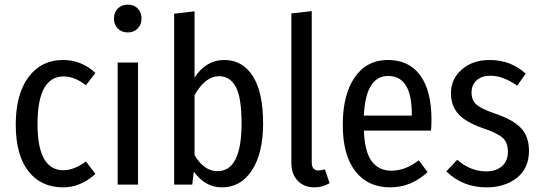

<svg xmlns="http://www.w3.org/2000/svg" viewBox="-20 -797 2335 829"><path d="M252 -538Q332 -538 392 -482L351 -429Q302 -467 255 -467Q142 -467 142 -261Q142 -62 254 -62Q300 -62 351 -100L392 -46Q328 12 253 12Q157 12 102.5 -58Q48 -128 48 -259Q48 -390 103 -464Q158 -538 252 -538Z M591 -716Q591 -691 574.5 -674Q558 -657 532 -657Q505 -657 488.5 -674Q472 -691 472 -716Q472 -743 488.5 -760Q505 -777 532 -777Q559 -777 575 -760Q591 -743 591 -716ZM576 -527V0H488V-527Z M948 -538Q1027 -538 1071.5 -468.5Q1116 -399 1116 -264Q1116 -136 1068 -62Q1020 12 938 12Q866 12 817 -56L810 0H732V-738L820 -748V-462Q870 -538 948 -538ZM919 -58Q1023 -58 1023 -264Q1023 -376 998 -422Q973 -468 926 -468Q866 -468 820 -386V-127Q861 -58 919 -58Z M1338 12Q1293 12 1265.5 -16.5Q1238 -45 1238 -94V-739L1326 -749V-96Q1326 -61 1355 -61Q1365 -61 1383 -66L1403 -6Q1372 12 1338 12Z M1843 -279Q1843 -257 1841 -233H1551Q1555 -140 1585.5 -100Q1616 -60 1669 -60Q1731 -60 1788 -105L1826 -54Q1755 12 1665 12Q1568 12 1514 -58Q1460 -128 1460 -258Q1460 -388 1511.5 -463Q1563 -538 1655 -538Q1746 -538 1794.5 -471.5Q1843 -405 1843 -279ZM1758 -298V-305Q1758 -469 1656 -469Q1559 -469 1551 -298Z M2095 -538Q2185 -538 2250 -479L2213 -427Q2153 -470 2097 -470Q2060 -470 2038 -450.5Q2016 -431 2016 -397Q2016 -364 2037 -345.5Q2058 -327 2116 -307Q2192 -282 2228 -245.5Q2264 -209 2264 -146Q2264 -70 2211.5 -29Q2159 12 2081 12Q1978 12 1907 -57L1954 -107Q2012 -57 2079 -57Q2122 -57 2147.5 -79.5Q2173 -102 2173 -141Q2173 -181 2151 -201.5Q2129 -222 2064 -244Q1991 -269 1959 -305Q1927 -341 1927 -394Q1927 -456 1974 -497Q2021 -538 2095 -538Z"/></svg>

Font: Fira Sans Condensed
Style: Regular
Weight: 400
Width: 3
Designer: Carrois Corporate & Edenspiekermann AG
Foundry: Carrois Corporate GbR & Edenspiekermann AG
Version: Version 4.202;PS 004.202;hotconv 1.0.88;makeotf.lib2.5.64775